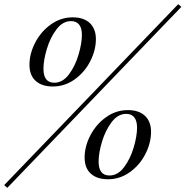

<svg xmlns="http://www.w3.org/2000/svg" viewBox="-29 -844 888 919"><path d="M839 -811 6 55 -9 42 824 -824ZM319 -761Q372 -761 401 -733.5Q430 -706 430 -657Q430 -604 403 -551Q376 -498 328.5 -464Q281 -430 224 -430Q171 -430 141.5 -457Q112 -484 112 -534Q112 -587 139.5 -640Q167 -693 214.5 -727Q262 -761 319 -761ZM179 -515Q179 -448 231 -448Q271 -448 301 -488Q331 -528 347 -582.5Q363 -637 363 -677Q363 -710 349.5 -726.5Q336 -743 311 -743Q271 -743 241 -703Q211 -663 195 -609Q179 -555 179 -515ZM583 -317Q636 -317 665 -289.5Q694 -262 694 -213Q694 -160 667 -107Q640 -54 592.5 -20Q545 14 488 14Q435 14 405.5 -13Q376 -40 376 -90Q376 -143 403.5 -196Q431 -249 478.5 -283Q526 -317 583 -317ZM443 -71Q443 -4 495 -4Q535 -4 565 -44Q595 -84 611 -138.5Q627 -193 627 -233Q627 -266 613.5 -282.5Q600 -299 575 -299Q535 -299 505 -259Q475 -219 459 -165Q443 -111 443 -71Z"/></svg>

Font: Playfair Display
Style: Italic
Weight: 400
Italic angle: -14°
Designer: Claus Eggers Sørensen
Foundry: Claus Eggers Sørensen
Version: Version 1.200; ttfautohint (v1.6)